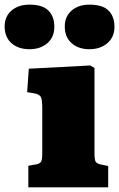

<svg xmlns="http://www.w3.org/2000/svg" viewBox="-93 -807 513 827"><path d="M29 0V-93L63 -99Q79 -102 84 -111Q89 -120 89 -146V-343Q89 -377 83 -389Q77 -401 54 -405L24 -410L31 -511L296 -525L314 -514V-146Q314 -120 318.5 -111.5Q323 -103 339 -99L373 -92V0ZM292 -595Q245 -595 215.5 -621Q186 -647 186 -693Q186 -736 215.5 -761.5Q245 -787 292 -787Q349 -787 374.5 -761.5Q400 -736 400 -692Q400 -647 369.5 -621Q339 -595 292 -595ZM34 -595Q-14 -595 -43.5 -621Q-73 -647 -73 -693Q-73 -736 -43.5 -761.5Q-14 -787 34 -787Q90 -787 115.5 -761.5Q141 -736 141 -692Q141 -647 111 -621Q81 -595 34 -595Z"/></svg>

Font: Literata Black
Style: Regular
Weight: 900
Designer: Latin by Veronika Burian and Jose Scaglione. Greek by Irene Vlachou. Cyrillic by Vera Evstafieva.
Foundry: TypeTogether
Version: Version 3.103;gftools[0.9.29]